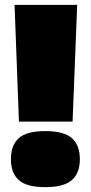

<svg xmlns="http://www.w3.org/2000/svg" viewBox="-20 -760 373 791"><path d="M58 -259 40 -740H298L279 -259ZM25 -104Q25 -162 57.5 -191Q90 -220 167 -220Q243 -220 276 -191Q309 -162 309 -104Q309 -47 276 -18Q243 11 167 11Q90 11 57.5 -18Q25 -47 25 -104Z"/></svg>

Font: Georama Expanded Black
Style: Regular
Weight: 900
Width: 7
Designer: Jean-Baptiste Levee
Foundry: Production Type
Version: Version 1.000